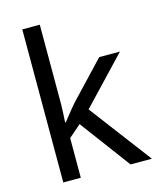

<svg xmlns="http://www.w3.org/2000/svg" viewBox="-114 -841 761 921"><g transform="rotate(-15 267.0 -380.0)"><path d="M172 -363Q172 -347 170.5 -321Q169 -295 168 -276H172Q178 -284 190 -299Q202 -314 214.5 -329.5Q227 -345 236 -355L407 -536H510L293 -307L525 0H419L233 -250L172 -197V0H85V-760H172Z"/></g></svg>

Font: ugurmukhi05
Style: Book
Weight: 400
Designer: Jelle Bosma - Monotype Design Team
Foundry: Monotype Imaging Inc.
Version: Version 2.003